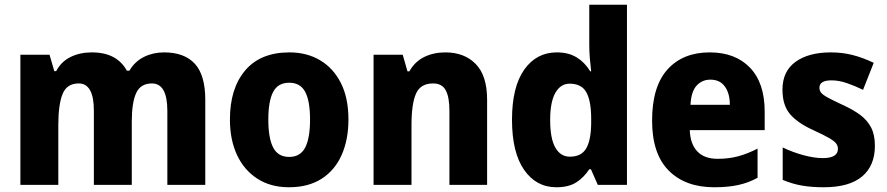

<svg xmlns="http://www.w3.org/2000/svg" viewBox="-20 -780 3744 810"><path d="M672 -559Q758 -559 802 -511Q846 -463 846 -359V0H686V-312Q686 -428 621 -428Q573 -428 554.5 -387.5Q536 -347 536 -268V0H376V-313Q376 -428 312 -428Q262 -428 244 -383.5Q226 -339 226 -252V0H66V-549H189L209 -480H217Q238 -520 277.5 -539.5Q317 -559 367 -559Q422 -559 458.5 -539Q495 -519 515 -482H526Q549 -521 587.5 -540Q626 -559 672 -559Z M1450 -276Q1450 -191 1421.5 -126.5Q1393 -62 1337 -26Q1281 10 1199 10Q1122 10 1066 -26Q1010 -62 980 -126Q950 -190 950 -276Q950 -407 1014.5 -483Q1079 -559 1201 -559Q1274 -559 1330 -526Q1386 -493 1418 -430Q1450 -367 1450 -276ZM1112 -275Q1112 -197 1132.5 -157.5Q1153 -118 1200 -118Q1247 -118 1267.5 -157.5Q1288 -197 1288 -276Q1288 -354 1267.5 -392.5Q1247 -431 1200 -431Q1153 -431 1132.5 -392.5Q1112 -354 1112 -275Z M1859 -559Q1939 -559 1987 -510Q2035 -461 2035 -359V0H1876V-313Q1876 -370 1860.5 -399Q1845 -428 1807 -428Q1754 -428 1735 -385Q1716 -342 1716 -253V0H1556V-549H1679L1699 -479H1707Q1730 -520 1769.5 -539.5Q1809 -559 1859 -559Z M2327 10Q2242 10 2191 -63.5Q2140 -137 2140 -275Q2140 -413 2191.5 -486Q2243 -559 2329 -559Q2379 -559 2413.5 -537.5Q2448 -516 2470 -479H2474Q2471 -503 2468.5 -532.5Q2466 -562 2466 -590V-760H2625V0H2502L2473 -66H2466Q2443 -31 2411 -10.5Q2379 10 2327 10ZM2384 -119Q2432 -119 2452.5 -153Q2473 -187 2474 -258V-280Q2474 -353 2454 -390Q2434 -427 2383 -427Q2345 -427 2323 -388.5Q2301 -350 2301 -274Q2301 -195 2323 -157Q2345 -119 2384 -119Z M2974 -559Q3082 -559 3144 -494.5Q3206 -430 3206 -309V-231H2890Q2892 -173 2921.5 -141.5Q2951 -110 3008 -110Q3054 -110 3093.5 -120.5Q3133 -131 3176 -153V-30Q3138 -9 3094.5 0.5Q3051 10 2993 10Q2871 10 2801 -60.5Q2731 -131 2731 -271Q2731 -415 2796 -487Q2861 -559 2974 -559ZM2977 -444Q2942 -444 2919 -419Q2896 -394 2893 -338H3059Q3059 -386 3038 -415Q3017 -444 2977 -444Z M3671 -165Q3671 -81 3617 -35.5Q3563 10 3455 10Q3404 10 3363.5 3Q3323 -4 3282 -21V-158Q3323 -138 3369 -125.5Q3415 -113 3451 -113Q3515 -113 3515 -152Q3515 -164 3508 -174Q3501 -184 3479 -197Q3457 -210 3411 -231Q3345 -261 3313 -298.5Q3281 -336 3281 -402Q3281 -479 3336 -519Q3391 -559 3485 -559Q3533 -559 3576.5 -548Q3620 -537 3666 -515L3621 -401Q3586 -418 3552.5 -429.5Q3519 -441 3488 -441Q3437 -441 3437 -410Q3437 -398 3444 -389Q3451 -380 3472 -368.5Q3493 -357 3536 -337Q3578 -318 3608 -296Q3638 -274 3654.5 -243Q3671 -212 3671 -165Z"/></svg>

Font: Noto Sans Sinhala SemiCondensed ExtraBold
Style: Regular
Weight: 800
Width: 4
Designer: Jelle Bosma - Monotype Design Team
Foundry: Monotype Imaging Inc.
Version: Version 2.006; ttfautohint (v1.8.4.7-5d5b)